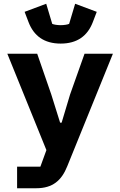

<svg xmlns="http://www.w3.org/2000/svg" viewBox="-20 -802 640 1022"><path d="M353 -299 308 -149H300L253 -299L178 -516H19L227 -3L195 85H71V200H173C261 200 308 158 338 83L581 -516H430ZM303 -570C391 -570 446 -611 474 -684L495 -739L380 -782L348 -675C340 -671 320 -668 303 -668C286 -668 266 -671 258 -675L226 -782L111 -739L132 -684C160 -611 215 -570 303 -570Z"/></svg>

Font: IBM Plex Mono
Style: Bold
Weight: 700
Monospace: yes
Designer: Mike Abbink, Paul van der Laan, Pieter van Rosmalen
Foundry: Bold Monday
Version: Version 2.004